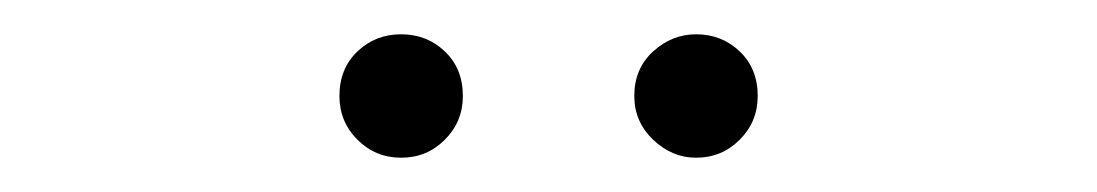

<svg xmlns="http://www.w3.org/2000/svg" viewBox="-20 -726 640 112"><path d="M386 -634Q372 -634 361 -644.5Q350 -655 350 -670Q350 -686 361 -696Q372 -706 386 -706Q401 -706 411.5 -696Q422 -686 422 -670Q422 -655 411.5 -644.5Q401 -634 386 -634ZM214 -634Q199 -634 188.5 -644.5Q178 -655 178 -670Q178 -686 188.5 -696Q199 -706 214 -706Q229 -706 239.5 -696Q250 -686 250 -670Q250 -655 239.5 -644.5Q229 -634 214 -634Z"/></svg>

Font: MOST Montserrat Light
Style: Regular
Weight: 300
Designer: Julieta Ulanovsky
Foundry: Julieta Ulanovsky
Version: Version 8.000;March 11, 2024;FontCreator 15.0.0.2926 64-bit